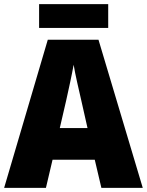

<svg xmlns="http://www.w3.org/2000/svg" viewBox="-20 -908 710 928"><path d="M503 -888H169V-773H503ZM470 0H670L456 -716H211L0 0H202L234 -136H438ZM373 -422 403 -289H269L300 -423C311 -472 328 -550 336 -595C343 -550 363 -466 373 -422Z"/></svg>

Font: Noto Sans Arabic UI SmCn Bk
Style: Regular
Weight: 900
Width: 4
Designer: Monotype Design Team, Nadine Chahine and Nizar Qandah
Foundry: Monotype Imaging Inc.
Version: Version 2.010